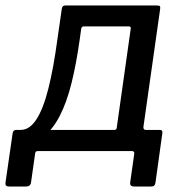

<svg xmlns="http://www.w3.org/2000/svg" viewBox="-45 -550 659 699"><path d="M-12 129Q-20 129 -23 125.5Q-26 122 -25 115L1 -65Q3 -77 14 -77H372Q379 -77 380 -85L431 -446Q432 -454 423 -454H261Q252 -454 251 -446L180 -518Q182 -530 192 -530H526Q535 -530 537 -527.5Q539 -525 538 -517L477 -87Q477 -77 486 -77H537Q548 -77 546 -65L521 115Q520 122 516.5 125.5Q513 129 505 129H443Q427 129 429 114L444 8Q444 0 435 0H93Q84 0 83 8L68 114Q66 129 50 129ZM30 -31V-77Q63 -77 88 -116Q113 -155 131.5 -229Q150 -303 164 -407L180 -518H261L245 -405Q233 -319 215.5 -248Q198 -177 172 -127Q146 -77 111 -51.5Q76 -26 30 -31Z"/></svg>

Font: Libre Franklin Medium
Style: Italic
Weight: 500
Italic angle: -8°
Designer: Pablo Impallari, Rodrigo Fuenzalida, Nhung Nguyen
Foundry: Impallari Type
Version: Version 3.000